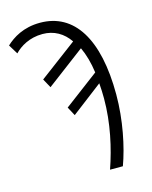

<svg xmlns="http://www.w3.org/2000/svg" viewBox="-111 -794 684 866"><g transform="rotate(-15 231.0 -361.0)"><path d="M294 0H354C384 -82 409 -201 409 -321C409 -581 319 -722 160 -722C82 -722 31 -689 -1 -659L26 -615C52 -642 96 -670 158 -670C211 -670 254 -645 283 -602L108 -471L131 -429L309 -563C325 -529 337 -487 343 -441L182 -320L204 -279L348 -389C350 -365 351 -340 351 -317C351 -203 326 -92 294 0Z"/></g></svg>

Font: Noto Sans Display SemiCondensed Light
Style: Regular
Weight: 300
Width: 4
Designer: Monotype Design Team
Foundry: Monotype Imaging Inc.
Version: Version 1.900